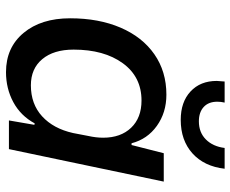

<svg xmlns="http://www.w3.org/2000/svg" viewBox="-86 -692 787 656"><g transform="rotate(90 308.0 -363.5)"><path d="M42 -209Q42 -307 74 -381.5Q106 -456 165 -497Q224 -538 303 -538Q364 -538 409.5 -505.5Q455 -473 469 -419H475L503 -529H600L489 0H391L406 -87L401 -88Q375 -40 328.5 -15Q282 10 226 10Q142 10 92 -50Q42 -110 42 -209ZM434 -219 444 -271Q450 -298 450 -322Q450 -382 416 -417.5Q382 -453 323 -453Q242 -453 195.5 -389Q149 -325 149 -221Q149 -153 181.5 -114Q214 -75 271 -75Q335 -75 377 -113.5Q419 -152 434 -219ZM256 -710Q257 -724 258 -737H330Q327 -724 327 -712Q327 -682 345 -665.5Q363 -649 394 -649Q432 -649 456 -673Q480 -697 485 -737H556Q548 -667 503.5 -627Q459 -587 389 -587Q328 -587 292 -620.5Q256 -654 256 -710Z"/></g></svg>

Font: Mona Sans Medium
Style: Italic
Weight: 500
Italic angle: -11.7°
Designer: Deni Anggara
Foundry: GitHub
Version: Version 2.000